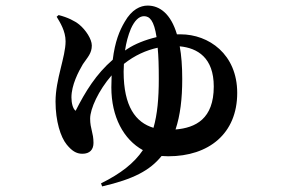

<svg xmlns="http://www.w3.org/2000/svg" viewBox="-20 -595 1040 688"><path d="M342 62 346 73C458 47 517 16 559 -36L583 -35C728 -35 830 -116 830 -262C830 -401 728 -472 627 -472H614C592 -546 552 -575 509 -575C483 -575 452 -561 427 -517C408 -485 392 -446 384 -381C324 -329 286 -267 251 -198C241 -205 236 -226 236 -246C236 -290 261 -338 277 -365C294 -390 309 -404 309 -432C309 -455 287 -488 264 -507C248 -520 222 -533 190 -541L183 -535C195 -515 215 -484 215 -447C215 -391 179 -311 179 -231C179 -161 197 -104 219 -77C237 -55 253 -44 275 -44C302 -44 315 -59 315 -83C315 -120 303 -133 303 -170C303 -205 333 -271 380 -325L379 -282C379 -176 423 -95 492 -57C461 -11 413 27 342 62ZM609 -131C626 -182 633 -241 633 -312C633 -358 630 -397 624 -429C688 -423 746 -388 746 -285C746 -169 681 -137 609 -131ZM541 -462C499 -452 463 -437 437 -420L428 -414C432 -442 439 -468 449 -492C462 -521 478 -537 496 -537C516 -537 532 -522 541 -462ZM424 -366C463 -397 504 -415 545 -424C548 -394 549 -358 549 -312C549 -243 544 -186 530 -137C466 -156 423 -214 423 -338Z"/></svg>

Font: Source Han Serif CN
Style: Bold
Weight: 700
Designer: Ryoko NISHIZUKA 西塚涼子 (kana & ideographs); Frank Grießhammer (Latin, Greek & Cyrillic); Wenlong ZHANG 张文龙 (bopomofo); San
Foundry: Adobe
Version: Version 2.003;hotconv 1.1.1;makeotfexe 2.6.0